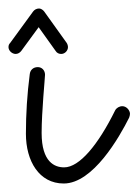

<svg xmlns="http://www.w3.org/2000/svg" viewBox="-42 -412 326 452"><path d="M19 -97C19 -33 50 20 108 20C177 20 239 -89 262 -135C263 -138 264 -141 264 -144C264 -152 256 -162 246 -162C239 -162 232 -158 229 -152C189 -71 145 -18 109 -18C87 -18 56 -30 56 -99C56 -149 64 -229 64 -236C64 -246 57 -254 47 -254C36 -254 29 -247 28 -237C22 -191 19 -144 19 -97ZM62 -385C59 -389 54 -392 50 -392C44 -392 39 -389 36 -385L-18 -311C-21 -308 -22 -305 -22 -301C-22 -293 -14 -285 -5 -285C0 -285 5 -288 8 -292L49 -348L89 -292C92 -287 97 -285 102 -285C111 -285 118 -293 118 -301C118 -304 117 -308 115 -311Z"/></svg>

Font: Sacramento
Style: Regular
Weight: 400
Designer: Astigmatic (AOETI)
Foundry: Astigmatic (AOETI)
Version: Version 1.000